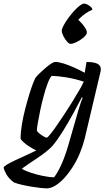

<svg xmlns="http://www.w3.org/2000/svg" viewBox="-87 -843 602 1063"><path d="M170 200Q160 200 137.5 197.5Q115 195 87.5 190.5Q60 186 34 180Q8 174 -10 167Q-39 145 -52 121.5Q-65 98 -67 85Q-65 78 -47.5 67.5Q-30 57 -3 44.5Q24 32 54.5 18Q85 4 114 -10Q95 -19 75.5 -31.5Q56 -44 42.5 -56.5Q29 -69 27 -75Q27 -112 34.5 -156Q42 -200 53.5 -244Q65 -288 76.5 -325Q88 -362 97.5 -385.5Q107 -409 110 -413Q116 -421 130 -435Q144 -449 161.5 -464Q179 -479 194.5 -489.5Q210 -500 219 -500Q238 -500 265 -491.5Q292 -483 322.5 -469.5Q353 -456 382 -440L392 -500Q401 -500 414.5 -499Q428 -498 441 -494.5Q454 -491 462.5 -482.5Q471 -474 471 -459Q471 -458 471 -454.5Q471 -451 470 -448L382 -76Q372 -36 355.5 4Q339 44 317 79Q295 114 270 141.5Q245 169 219.5 184.5Q194 200 170 200ZM212 139Q232 114 253 67.5Q274 21 293 -45L347 -233Q354 -256 360.5 -275.5Q367 -295 371 -301L366 -304Q346 -265 318 -214Q290 -163 260.5 -115.5Q231 -68 204 -36Q191 -21 167.5 -2.5Q144 16 117.5 33.5Q91 51 68.5 66.5Q46 82 34 91Q48 101 80 112Q112 123 148.5 130.5Q185 138 212 139ZM172 -81Q176 -81 190.5 -98.5Q205 -116 225 -145Q245 -174 268 -208.5Q291 -243 312.5 -278Q334 -313 351.5 -343Q369 -373 377 -391Q327 -407 281 -414.5Q235 -422 199 -423Q188 -411 176.5 -380.5Q165 -350 154.5 -310.5Q144 -271 135.5 -231Q127 -191 122 -160.5Q117 -130 117 -119Q126 -106 145 -93.5Q164 -81 172 -81ZM304 -600Q295 -600 283.5 -613.5Q272 -627 263.5 -644Q255 -661 255 -673Q255 -683 264.5 -701Q274 -719 289 -740Q304 -761 321 -780Q338 -799 353.5 -811Q369 -823 378 -823Q388 -823 398.5 -817Q409 -811 417 -803.5Q425 -796 424 -789Q408 -783 389 -770Q370 -757 355 -742.5Q340 -728 335 -718L327 -747Q339 -741 355 -725Q371 -709 382.5 -692Q394 -675 394 -663Q394 -654 383.5 -643Q373 -632 357.5 -622Q342 -612 327.5 -606Q313 -600 304 -600Z"/></svg>

Font: Texturina Medium 12pt Medium
Style: Italic
Weight: 500
Italic angle: -11°
Version: Version 1.002